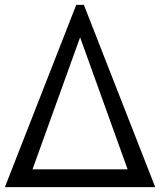

<svg xmlns="http://www.w3.org/2000/svg" viewBox="-36 -770 659 790"><path d="M-15.9 0 277.7 -750H309.1L602.7 0ZM97.7 -73.2H489.1L293.6 -616.4Z"/></svg>

Font: Spartan MB SemBd
Style: Regular
Weight: 600
Designer: Matt Bailey, Mirko Velimirovic
Foundry: Matt Bailey
Version: Version 1.005